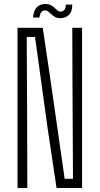

<svg xmlns="http://www.w3.org/2000/svg" viewBox="-20 -939 498 959"><path d="M67.5 0V-800H193.5L231 -547.5L303 -46H344.5L342 -527.5L341 -800H390V0H262.5L218 -297L155 -754.5H113.5L115.5 -373L116.5 0ZM309 -916H341Q341 -880 324 -864.2Q307 -848.5 282 -848.5Q265.5 -848.5 255 -854.2Q244.5 -860 236.8 -867.5Q229 -875 221.5 -881Q214 -887 203.5 -887Q194 -887 187 -879.2Q180 -871.5 177 -851.5H145Q148 -888 164.5 -903.5Q181 -919 205.5 -919Q222.5 -919 233.5 -913.5Q244.5 -908 252.2 -900.2Q260 -892.5 267 -886.8Q274 -881 283.5 -881Q294 -881 301.2 -889.2Q308.5 -897.5 309 -916Z"/></svg>

Font: Big Shoulders Text Thin ExtraLight
Style: Regular
Weight: 250
Version: Version 2.002